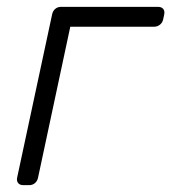

<svg xmlns="http://www.w3.org/2000/svg" viewBox="-20 -540 500 560"><path d="M48 0Q38 0 33 -6Q28 -12 30 -22L132 -498Q134 -508 141 -514Q148 -520 158 -520H441Q451 -520 456 -514Q461 -508 459 -498L456 -484Q454 -474 446.5 -468Q439 -462 429 -462H185L91 -22Q89 -12 82 -6Q75 0 65 0Z"/></svg>

Font: Rubik Light Light
Style: Italic
Weight: 300
Italic angle: -12°
Version: Version 2.104